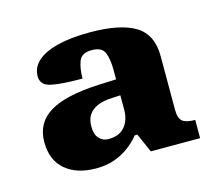

<svg xmlns="http://www.w3.org/2000/svg" viewBox="-61 -794 557 489"><g transform="rotate(-15 217.5 -549.5)"><path d="M138 -380Q87 -380 57 -405.5Q27 -431 27 -479Q27 -529 68.5 -554.5Q110 -580 197 -584L245 -586V-612Q245 -639 238 -656.5Q231 -674 204 -674Q177 -674 170 -655Q163 -636 163 -610Q106 -610 80 -616Q54 -622 54 -645Q54 -668 72 -684.5Q90 -701 125 -710Q160 -719 211 -719Q291 -719 330.5 -695Q370 -671 370 -614V-472Q370 -450 379.5 -442Q389 -434 413 -434V-386H283L261 -436H254Q242 -421 225.5 -408.5Q209 -396 187.5 -388Q166 -380 138 -380ZM187 -444Q208 -444 220.5 -452.5Q233 -461 239 -475Q245 -489 245 -505V-544L225 -543Q199 -542 183.5 -535Q168 -528 160.5 -516Q153 -504 153 -486Q153 -465 163 -454.5Q173 -444 187 -444Z"/></g></svg>

Font: Noto Serif Khmer ExtraBold
Style: Regular
Weight: 800
Version: Version 2.003